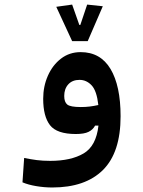

<svg xmlns="http://www.w3.org/2000/svg" viewBox="-20 -581 626 838"><path d="M208 237.3Q173.3 237.3 138.4 231.4Q103.5 225.6 78.1 214.8L85.4 108.4Q114.3 114.3 140.4 117.7Q166.5 121.1 199.2 121.1Q290 121.1 345 88.6Q399.9 56.2 409.7 -32.7H395Q385.7 -15.1 366.7 -5.6Q347.7 3.9 311 3.9Q228 3.9 198.2 -34.7Q168.5 -73.2 168.5 -149.9Q168.5 -204.1 189 -250.5Q209.5 -296.9 246.3 -325.2Q283.2 -353.5 332 -353.5Q418.5 -353.5 462.4 -280Q506.3 -206.5 506.3 -73.7Q506.3 84.5 429.4 160.9Q352.5 237.3 208 237.3ZM409.2 -122.6Q402.3 -184.6 379.9 -208.5Q357.4 -232.4 327.1 -232.4Q295.9 -232.4 278.1 -212.9Q260.3 -193.4 260.3 -162.1Q260.3 -135.3 273.9 -124.5Q287.6 -113.8 332.5 -113.8Q353.5 -113.8 371.3 -116Q389.2 -118.2 409.2 -122.6ZM294.9 -401.4 225.6 -551.3 294.9 -561 326.2 -472.2H330.6L360.4 -561L428.7 -553.7L362.8 -401.4Z"/></svg>

Font: Cascadia Mono PL SemiBold
Style: Regular
Weight: 600
Monospace: yes
Designer: Aaron Bell
Foundry: Saja Typeworks
Version: Version 2404.023; ttfautohint (v1.8.4)